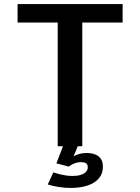

<svg xmlns="http://www.w3.org/2000/svg" viewBox="-20 -720 690 945"><path d="M264 0V-609H66.5V-700H583.5V-609H385V0ZM329 205Q313.5 205 298 203.8Q282.5 202.5 267.5 200Q252.5 197.5 239 194.5Q225.5 191.5 215 188L242.5 128.5Q259 134 274.2 137.8Q289.5 141.5 305.2 143.8Q321 146 338.5 146Q360.5 146 377.2 140.8Q394 135.5 403 126Q412 116.5 412 103Q412 88 402.5 83Q393 78 377.5 78Q368 78 356.8 81Q345.5 84 335.5 89Q325.5 94 319 100L257.5 84L290 0H362.5L331 77L324 66Q330 57 342.2 49.5Q354.5 42 371.2 37.5Q388 33 407 33Q427.5 33 445.5 39Q463.5 45 475 59.8Q486.5 74.5 486.5 100.5Q486.5 134.5 466.5 158Q446.5 181.5 410.8 193.2Q375 205 329 205Z"/></svg>

Font: Trispace Thin Medium
Style: Regular
Weight: 500
Version: Version 1.210